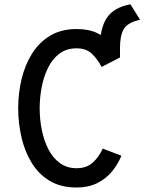

<svg xmlns="http://www.w3.org/2000/svg" viewBox="-20 -844 659 876"><path d="M435 -582V-619Q435 -713 466.8 -761.5Q498.5 -810 575 -824.5L619 -754Q562 -741 544.8 -711.5Q527.5 -682 527.5 -626V-582ZM329.5 11.5Q257 11.5 206.2 -19.2Q155.5 -50 124 -102Q92.5 -154 77.8 -218.5Q63 -283 63 -350Q63 -417.5 78.2 -482Q93.5 -546.5 125.5 -598.2Q157.5 -650 208.2 -680.8Q259 -711.5 329.5 -711.5Q385.5 -711.5 424.2 -692.8Q463 -674 488 -644.2Q513 -614.5 527.5 -582L443.5 -538.5Q424.5 -575 398.8 -599.2Q373 -623.5 329.5 -623.5Q283 -623.5 250.8 -599Q218.5 -574.5 198.8 -534Q179 -493.5 170 -445.2Q161 -397 161 -350Q161 -299 171 -250.2Q181 -201.5 201.2 -162.2Q221.5 -123 253.5 -99.8Q285.5 -76.5 329.5 -76.5Q374.5 -76.5 402.5 -101.5Q430.5 -126.5 449 -166L534 -133.5Q518 -94.5 490.8 -61.5Q463.5 -28.5 423.5 -8.5Q383.5 11.5 329.5 11.5Z"/></svg>

Font: Overpass Mono Light Medium
Style: Regular
Weight: 500
Monospace: yes
Version: Version 4.000